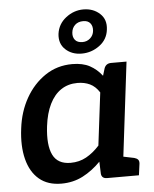

<svg xmlns="http://www.w3.org/2000/svg" viewBox="-54 -806 690 858"><g transform="rotate(-5 291.0 -376.5)"><path d="M187 7Q126 7 87.5 -25.5Q49 -58 34 -117Q19 -176 29 -254Q38 -329 72 -389Q106 -449 159.5 -485Q213 -521 281 -521Q328 -521 359.5 -504Q391 -487 414 -457L424 -490Q432 -511 455 -511H524L462 0H392Q368 0 366 -22L364 -76Q327 -38 283.5 -15.5Q240 7 187 7ZM236 -82Q275 -82 306.5 -99.5Q338 -117 366 -148L395 -384Q377 -412 352.5 -423.5Q328 -435 297 -435Q255 -435 223.5 -414Q192 -393 172 -352.5Q152 -312 145 -254Q135 -170 156.5 -126Q178 -82 236 -82ZM435 0 458 -92 521 -79Q532 -76 537.5 -70Q543 -64 542 -52L535 0ZM232 -661Q238 -705 273.5 -732.5Q309 -760 352 -760Q396 -760 425.5 -733Q455 -706 449 -661Q444 -617 408 -590.5Q372 -564 328 -564Q284 -564 255.5 -590.5Q227 -617 232 -661ZM294 -661Q292 -641 302.5 -628Q313 -615 336 -615Q356 -615 370.5 -628Q385 -641 387 -661Q389 -682 378.5 -695Q368 -708 347 -708Q324 -708 310 -695Q296 -682 294 -661Z"/></g></svg>

Font: Aleo SemiBold
Style: Italic
Weight: 600
Italic angle: -7°
Designer: Alessio Laiso
Foundry: Alessio Laiso
Version: Version 2.001;gftools[0.9.29]